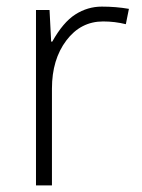

<svg xmlns="http://www.w3.org/2000/svg" viewBox="-20 -561 429 581"><path d="M370.1 -534.2 360.8 -487.8Q327.6 -496.1 292 -496.1Q224.1 -496.1 180.7 -438.5Q137.2 -380.9 137.2 -293V0H88.9V-530.8H129.9L134.8 -435.1H138.2Q170.9 -493.7 208 -517.3Q245.1 -541 288.1 -541Q331.1 -541 370.1 -534.2Z"/></svg>

Font: OpenSans-Light
Style: Regular
Weight: 300
Foundry: Ascender Corporation
Version: Version 1.10